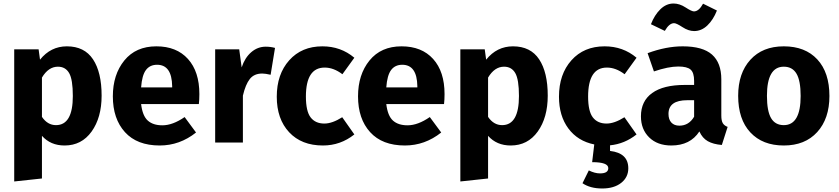

<svg xmlns="http://www.w3.org/2000/svg" viewBox="-20 -812 4778 1094"><path d="M361 -548Q461 -548 510 -474Q559 -400 559 -267Q559 -142 502 -62.5Q445 17 348 17Q268 17 219 -38V205L61 222V-531H200L208 -472Q269 -548 361 -548ZM299 -99Q395 -99 395 -265Q395 -359 374 -395.5Q353 -432 310 -432Q256 -432 219 -370V-146Q251 -99 299 -99Z M1116 -276Q1116 -243 1113 -219H784Q792 -152 822 -125Q852 -98 905 -98Q964 -98 1032 -145L1097 -57Q1004 17 890 17Q761 17 692 -59Q623 -135 623 -263Q623 -387 688.5 -467.5Q754 -548 871 -548Q986 -548 1051 -476Q1116 -404 1116 -276ZM961 -314V-321Q959 -443 875 -443Q834 -443 811.5 -413Q789 -383 784 -314Z M1494 -546Q1522 -546 1547 -539L1522 -386Q1492 -393 1474 -393Q1428 -393 1403.5 -362Q1379 -331 1364 -267V0H1206V-531H1343L1357 -428Q1375 -483 1411.5 -514.5Q1448 -546 1494 -546Z M1817 -548Q1922 -548 1999 -483L1931 -389Q1881 -427 1830 -427Q1723 -427 1723 -262Q1723 -178 1750 -143Q1777 -108 1828 -108Q1873 -108 1930 -144L1999 -46Q1920 17 1820 17Q1698 17 1627.5 -58.5Q1557 -134 1557 -261Q1557 -389 1628 -468.5Q1699 -548 1817 -548Z M2513 -276Q2513 -243 2510 -219H2181Q2189 -152 2219 -125Q2249 -98 2302 -98Q2361 -98 2429 -145L2494 -57Q2401 17 2287 17Q2158 17 2089 -59Q2020 -135 2020 -263Q2020 -387 2085.5 -467.5Q2151 -548 2268 -548Q2383 -548 2448 -476Q2513 -404 2513 -276ZM2358 -314V-321Q2356 -443 2272 -443Q2231 -443 2208.5 -413Q2186 -383 2181 -314Z M2903 -548Q3003 -548 3052 -474Q3101 -400 3101 -267Q3101 -142 3044 -62.5Q2987 17 2890 17Q2810 17 2761 -38V205L2603 222V-531H2742L2750 -472Q2811 -548 2903 -548ZM2841 -99Q2937 -99 2937 -265Q2937 -359 2916 -395.5Q2895 -432 2852 -432Q2798 -432 2761 -370V-146Q2793 -99 2841 -99Z M3607 -46Q3539 8 3456 16V48Q3560 60 3560 147Q3560 198 3519.5 230Q3479 262 3411 262Q3343 262 3299 232L3335 159Q3369 176 3399 176Q3446 176 3446 146Q3446 112 3354 112L3366 11Q3272 -8 3218.5 -80Q3165 -152 3165 -261Q3165 -389 3236 -468.5Q3307 -548 3425 -548Q3530 -548 3607 -483L3539 -389Q3489 -427 3438 -427Q3331 -427 3331 -262Q3331 -178 3358 -143Q3385 -108 3436 -108Q3481 -108 3538 -144Z M3821 -680Q3793 -680 3768 -636L3689 -674Q3709 -726 3742.5 -759Q3776 -792 3818 -792Q3852 -792 3886.5 -769.5Q3921 -747 3934 -747Q3962 -747 3986 -791L4065 -752Q4044 -699 4010.5 -667Q3977 -635 3935 -635Q3903 -635 3868.5 -657.5Q3834 -680 3821 -680ZM4090 -154Q4090 -124 4098.5 -110Q4107 -96 4126 -89L4093 14Q4044 10 4013 -7.5Q3982 -25 3965 -63Q3913 17 3805 17Q3726 17 3679 -29Q3632 -75 3632 -149Q3632 -236 3696 -282Q3760 -328 3881 -328H3935V-351Q3935 -398 3915 -415.5Q3895 -433 3845 -433Q3788 -433 3706 -405L3670 -509Q3775 -548 3870 -548Q3984 -548 4037 -501Q4090 -454 4090 -360ZM3851 -96Q3905 -96 3935 -147V-241H3896Q3789 -241 3789 -163Q3789 -131 3805.5 -113.5Q3822 -96 3851 -96Z M4446 -548Q4568 -548 4637 -473.5Q4706 -399 4706 -265Q4706 -136 4636.5 -59.5Q4567 17 4446 17Q4325 17 4255.5 -57.5Q4186 -132 4186 -266Q4186 -395 4255.5 -471.5Q4325 -548 4446 -548ZM4446 -432Q4350 -432 4350 -266Q4350 -179 4373.5 -139Q4397 -99 4446 -99Q4542 -99 4542 -265Q4542 -352 4518.5 -392Q4495 -432 4446 -432Z"/></svg>

Font: FiraGO
Style: Bold
Weight: 700
Designer: bBox Type
Foundry: bBox Type GmbH
Version: Version 1.001;PS 001.001;hotconv 1.0.88;makeotf.lib2.5.64775